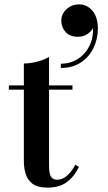

<svg xmlns="http://www.w3.org/2000/svg" viewBox="-20 -850 495 877"><path d="M260 -756Q260 -786.5 284 -808.2Q308 -830 342 -830Q377 -830 402 -801Q427 -772 427 -719Q427 -672 407 -630.8Q387 -589.5 349 -564.5Q311 -539.5 258 -539.5V-559Q301 -559 334.8 -580.2Q368.5 -601.5 387.5 -638.2Q406.5 -675 405 -722Q397 -706.5 378.8 -694.2Q360.5 -682 337 -682Q299 -682 279.5 -703.8Q260 -725.5 260 -756ZM340.5 -88Q321 -45.5 286.5 -19.2Q252 7 197 7Q152.5 7 129.2 -10.2Q106 -27.5 97.5 -55Q89 -82.5 89 -113.5V-440.5H20.5V-460H89V-560Q117.5 -560 150.2 -568.5Q183 -577 204 -590V-460H311V-440.5H204V-94.5Q204 -57 212.8 -43Q221.5 -29 243 -29Q265.5 -29 287.5 -48.8Q309.5 -68.5 323.5 -97.5Z"/></svg>

Font: Bodoni* 11pt Medium
Style: Regular
Weight: 500
Version: Version 2.3